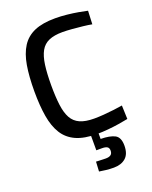

<svg xmlns="http://www.w3.org/2000/svg" viewBox="-167 -789 878 1106"><g transform="rotate(-20 272.0 -236.0)"><path d="M310.4 10.9Q232.1 10.9 182.2 -11.7Q132.2 -34.4 104.5 -78.8Q76.7 -123.2 65.6 -189.5Q54.5 -255.8 54.5 -342.6Q54.5 -434 65.8 -500.8Q77.2 -567.6 105.4 -611.6Q133.6 -655.5 183.2 -676.9Q232.9 -698.3 310.4 -698.3Q346 -698.3 382.5 -694.4Q419 -690.5 450.7 -684.9Q482.4 -679.3 504.1 -674.3L500.5 -592.3Q478.3 -596.6 446.1 -600.2Q414 -603.7 381.3 -606.4Q348.5 -609.1 322.9 -609.1Q272.4 -609.1 239.6 -594.9Q206.8 -580.7 189.3 -549.1Q171.7 -517.5 164.7 -466.6Q157.7 -415.7 157.7 -342.6Q157.7 -271.4 164.3 -221.3Q170.8 -171.2 188.2 -139.5Q205.7 -107.9 238.9 -93.1Q272.1 -78.3 325.4 -78.3Q351.8 -78.3 384.1 -80.7Q416.4 -83.1 447.3 -87Q478.3 -90.8 500.5 -94.6L503.5 -11Q479.8 -6 446.9 -0.9Q414.1 4.3 378.3 7.6Q342.5 10.9 310.4 10.9ZM335.2 226.1Q311.8 226.1 286.8 223.3Q261.8 220.6 246.7 217.7L249.9 158.3Q254.3 158.7 266.2 159.1Q278.1 159.5 290.8 160Q303.4 160.5 309.1 160.5Q329.8 160.5 340.3 152.6Q350.8 144.8 350.8 127Q350.8 110.3 340.3 103.9Q329.8 97.5 309.1 97.5H273.9V-1H319.5V44.5Q376.2 45.1 405.8 60.6Q435.4 76.2 435.4 127Q435.4 178.3 408 202.2Q380.6 226.1 335.2 226.1Z"/></g></svg>

Font: Titillium Web SemiBold
Style: Regular
Weight: 600
Designer: Mohamed Gaber, Accademia di Belle Arti di Urbino
Foundry: Kief Type Foundry, Accademia di Belle Arti di Urbino
Version: Version 3.000; ttfautohint (v1.8.4)